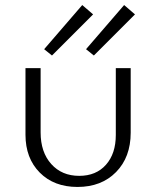

<svg xmlns="http://www.w3.org/2000/svg" viewBox="-20 -735 620 761"><path d="M186 -515 155 -540 306 -715 349 -678ZM352 -515 321 -540 472 -715 515 -678ZM287 6Q194 6 137.5 -51Q81 -108 81 -201V-465H141V-210Q141 -132 183 -85Q225 -38 294 -38Q361 -38 400 -82Q439 -126 439 -200V-465H498V-209Q498 -112 440 -53Q382 6 287 6Z"/></svg>

Font: EauTestSC Semilight
Style: Regular
Weight: 300
Designer: Christian Thalmann (Catharsis Fonts)
Version: Version 0.001;PS 000.001;hotconv 1.0.88;makeotf.lib2.5.64775